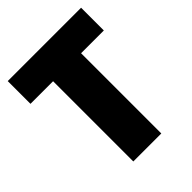

<svg xmlns="http://www.w3.org/2000/svg" viewBox="-196 -797 907 907"><g transform="rotate(-45 257.0 -344.0)"><path d="M163 0V-536H12V-688H502V-536H350V0Z"/></g></svg>

Font: Saira Semi Condensed ExtraBold
Style: Regular
Weight: 800
Width: 4
Designer: Hector Gatti with collaboration of the Omnibus-Type team
Foundry: Omnibus-Type
Version: Version 1.001; ttfautohint (v1.8)